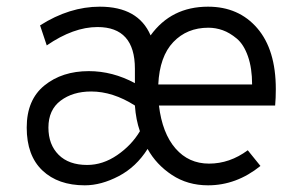

<svg xmlns="http://www.w3.org/2000/svg" viewBox="-20 -543 896 575"><path d="M234 12Q154 12 107 -32.5Q60 -77 60 -161Q60 -244 113 -287Q166 -330 246 -330Q317 -330 384 -294V-337Q384 -462 272 -462Q200 -462 120 -407L100 -467Q188 -523 279 -523Q394 -523 431 -437Q493 -523 603 -523Q695 -523 750.5 -458.5Q806 -394 806 -276Q806 -249 804 -227H456Q466 -144 505.5 -98.5Q545 -53 606 -53Q668 -53 722 -93L760 -46Q688 12 603 12Q542 12 495 -19Q448 -50 422 -97Q388 -43 335.5 -15.5Q283 12 234 12ZM454 -290H735Q735 -339 722.5 -374.5Q710 -410 689 -427.5Q668 -445 647 -452.5Q626 -460 604 -460Q540 -460 499 -417Q458 -374 454 -290ZM241 -49Q288 -49 331 -78.5Q374 -108 399 -150Q387 -184 384 -227Q318 -269 253 -269Q198 -269 161.5 -241.5Q125 -214 125 -161Q125 -110 155.5 -79.5Q186 -49 241 -49Z"/></svg>

Font: Overpass Light
Style: Regular
Weight: 300
Designer: Delve Withrington, Thomas Jockin
Foundry: Delve Fonts
Version: Version 3.000;DELV;Overpass